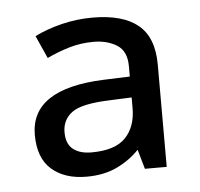

<svg xmlns="http://www.w3.org/2000/svg" viewBox="-36 -759 429 412"><g transform="rotate(-5 178.5 -552.5)"><path d="M177 -722Q242 -722 275 -695Q308 -668 308 -609V-389H261L249 -431Q229 -410 201 -396.5Q173 -383 135 -383Q88 -383 60 -407.5Q32 -432 32 -482Q32 -581 190 -587L246 -589V-611Q246 -644 225 -657Q204 -670 175 -670Q147 -670 122 -662.5Q97 -655 74 -644L52 -693Q78 -706 110.5 -714Q143 -722 177 -722ZM198 -542Q138 -540 117 -524.5Q96 -509 96 -482Q96 -457 110.5 -445.5Q125 -434 150 -434Q201 -434 223.5 -457.5Q246 -481 246 -521V-544Z"/></g></svg>

Font: Noto Music
Style: Regular
Weight: 400
Designer: Monotype Design Team, Benjamin Yang
Foundry: Monotype Imaging Inc.
Version: Version 2.002; ttfautohint (v1.8.4.7-5d5b)